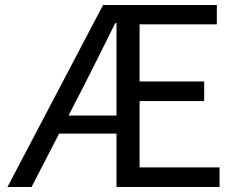

<svg xmlns="http://www.w3.org/2000/svg" viewBox="-20 -753 958 773"><path d="M542 -79V-346H802V-425H542V-655H853V-733H395L10 0H107L218 -215H449V0H864V-79ZM256 -288 324 -420C364 -500 405 -580 444 -660H449V-288Z"/></svg>

Font: Spoqa Han Sans Neo Regular
Style: Regular
Weight: 400
Designer: [Spoqa Han Sans Neo] Dong-huui Kim  Younghwa Kang  Yujin Lee  [Noto Sans] Ryoko NISHIZUKA  (kana & ideographs); Paul D. 
Foundry: Spoqa (http://www.spoqa-han-sans.com)
Version: Version 1.000